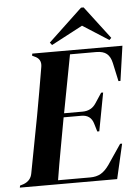

<svg xmlns="http://www.w3.org/2000/svg" viewBox="-58 -912 690 957"><g transform="rotate(-5 286.5 -433.5)"><path d="M2 0 4 -10 23 -16Q59 -30 65 -66L119 -350Q129 -403 140 -467.5Q151 -532 161 -590Q168 -630 130 -645L120 -650L122 -660H573L548 -486H538L518 -578Q511 -610 493 -625Q475 -640 440 -640H309L254 -350H346Q391 -350 414 -386L447 -436H457L421 -245H411L399 -285Q386 -330 339 -330H250Q237 -257 222 -176Q207 -95 195 -20H356Q387 -20 409 -32.5Q431 -45 452 -75L519 -174H529L489 0ZM397 -867 521 -704 511 -694 381 -777 224 -694 214 -707 384 -867Z"/></g></svg>

Font: DM Serif Display
Style: Italic
Weight: 400
Italic angle: -12°
Designer: Colophon Foundry, Frank Grießhammer
Foundry: Colophon Foundry
Version: Version 5.100; ttfautohint (v1.8.2)